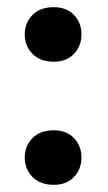

<svg xmlns="http://www.w3.org/2000/svg" viewBox="-20 -508 300 535"><path d="M130 7Q92 7 70.5 -15Q49 -37 49 -69Q49 -101.5 70.5 -123.2Q92 -145 130 -145Q165.5 -145 186.2 -123.2Q207 -101.5 207 -69Q207 -37 186.2 -15Q165.5 7 130 7ZM130 -336Q92 -336 70.5 -358Q49 -380 49 -412Q49 -444.5 70.5 -466.2Q92 -488 130 -488Q165.5 -488 186.2 -466.2Q207 -444.5 207 -412Q207 -380 186.2 -358Q165.5 -336 130 -336Z"/></svg>

Font: Junction
Style: Bold
Weight: 700
Designer: Caroline Hadilaksono
Foundry: Caroline Hadilaksono, Tyler Finck, The League of Moveable Type
Version: Version 2.000; ttfautohint (v1.8.3)